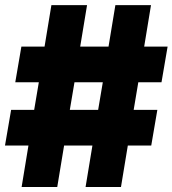

<svg xmlns="http://www.w3.org/2000/svg" viewBox="-22 -748 690 768"><path d="M320.3 0 347.7 -166H234.4L207 0H64.5L91.8 -166H-2L22.5 -308.6H114.7L133.3 -418.9H39.1L63.5 -561.5H156.2L183.6 -727.5H326.2L298.8 -561.5H412.1L439.5 -727.5H582L554.7 -561.5H648.4L624 -418.9H531.2L512.7 -308.6H607.4L583 -166H489.3L461.9 0ZM257.3 -308.6H370.6L389.2 -418.9H275.9Z"/></svg>

Font: Inter Display Black
Style: Regular
Weight: 900
Designer: Rasmus Andersson
Foundry: rsms
Version: Version 4.000;git-a52131595